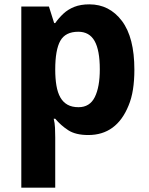

<svg xmlns="http://www.w3.org/2000/svg" viewBox="-20 -610 684 883"><path d="M78 253V-580H205L229 -504H234Q251 -528 272 -547.5Q293 -567 322 -578.5Q351 -590 391 -590Q483 -590 540.5 -514Q598 -438 598 -289Q598 -240 591.5 -198.5Q585 -157 571 -124Q516 11 386 11Q328 11 294 -11Q260 -33 234 -64H227Q232 -44 233 -22Q234 0 234 22V253ZM341 -117Q393 -117 416 -163.5Q439 -210 439 -291Q439 -379 415 -421.5Q391 -464 340 -464Q281 -464 257.5 -422.5Q234 -381 234 -290Q234 -249 239.5 -216.5Q245 -184 257.5 -162Q270 -140 290.5 -128.5Q311 -117 341 -117Z"/></svg>

Font: Menbere
Style: Regular
Weight: 400
Designer: Aleme Tadesse
Foundry: Sorkin Type Co
Version: Version 1.000